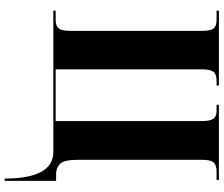

<svg xmlns="http://www.w3.org/2000/svg" viewBox="-88 -666 964 828"><g transform="rotate(90 394.0 -252.0)"><path d="M750 210H760V-12H728Q705 -12 687 -28.5Q669 -45 669 -108V-640Q669 -677 680 -690.5Q691 -704 720 -704H756V-714H432V-704H458Q482 -704 492 -690.5Q502 -677 502 -640V-10H279V-640Q279 -677 289.5 -690.5Q300 -704 329 -704H349V-714H26V-704H66Q92 -704 102.5 -691.5Q113 -679 113 -645V-73Q113 -37 102.5 -23.5Q92 -10 67 -10H26V0H635Q750 0 750 210Z"/></g></svg>

Font: Noto Serif Display SemiCondensed Extra
Style: Regular
Weight: 800
Width: 4
Designer: Monotype Design Team
Foundry: Monotype Imaging Inc.
Version: Version 1.900